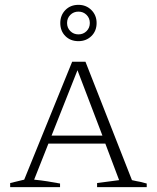

<svg xmlns="http://www.w3.org/2000/svg" viewBox="-20 -773 648 793"><path d="M525 -29Q536 -26 543 -25Q550 -24 559 -22Q568 -20 586 -15V0H381V-17L472 -29L415 -180H180L121 -31Q151 -28 176 -24Q201 -20 228 -15V0H22V-17L80 -31L278 -518H333ZM193 -213H403L300 -483ZM304 -603Q271 -603 250 -624Q229 -645 229 -678Q229 -710 250 -731.5Q271 -753 304 -753Q336 -753 357.5 -731.5Q379 -710 379 -678Q379 -645 357.5 -624Q336 -603 304 -603ZM304 -631Q324 -631 337.5 -644.5Q351 -658 351 -678Q351 -698 337.5 -711.5Q324 -725 304 -725Q284 -725 270.5 -711.5Q257 -698 257 -678Q257 -658 270.5 -644.5Q284 -631 304 -631Z"/></svg>

Font: Piazzolla SC ExtraLight
Style: Regular
Weight: 200
Designer: Juan Pablo del Peral
Foundry: Huerta Tipografica
Version: Version 1.330